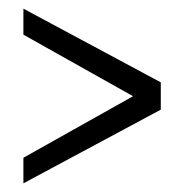

<svg xmlns="http://www.w3.org/2000/svg" viewBox="-20 -518 426 443"><path d="M351 -265 34 -95V-154L287 -296L34 -438V-498L351 -328Z"/></svg>

Font: Georama ExtraCondensed
Style: Regular
Weight: 400
Width: 2
Designer: Jean-Baptiste Levee
Foundry: Production Type
Version: Version 1.000